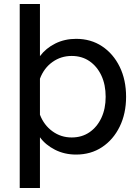

<svg xmlns="http://www.w3.org/2000/svg" viewBox="-20 -756 690 954"><path d="M358 -563Q431.5 -563 487.2 -526Q543 -489 574.8 -424Q606.5 -359 606.5 -275Q606.5 -192 574.8 -127Q543 -62 487.2 -25Q431.5 12 358 12Q300.5 12 253.2 -12Q206 -36 178.5 -74V178H78V-736H178.5V-477Q208 -516.5 254.8 -539.8Q301.5 -563 358 -563ZM336 -73Q387 -73 424.8 -99Q462.5 -125 483.8 -170.5Q505 -216 505 -275Q505 -335 483.8 -380.5Q462.5 -426 424.8 -452Q387 -478 336 -478Q283 -478 240.8 -448Q198.5 -418 178.5 -365V-186Q198.5 -134 240.8 -103.5Q283 -73 336 -73Z"/></svg>

Font: Azeret Mono Thin
Style: Regular
Weight: 100
Designer: Martin Vácha
Foundry: Displaay
Version: Version 1.002